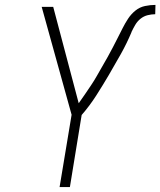

<svg xmlns="http://www.w3.org/2000/svg" viewBox="-20 -763 654 783"><path d="M223 0 272 -295 150 -735H197L301 -342Q314 -360 326.5 -378.5Q339 -397 351.5 -415.5Q364 -434 375 -453.5Q386 -473 397 -492Q408 -511 419 -530.5Q430 -550 440 -569.5Q450 -589 460 -608.5Q470 -628 480 -648Q490 -668 502.5 -687Q515 -706 532.5 -720Q550 -734 571.5 -738.5Q593 -743 614 -743L613 -705Q598 -705 582 -701Q566 -697 553 -686.5Q540 -676 531.5 -661.5Q523 -647 516 -632V-631Q497 -586 473 -543Q449 -500 424 -457.5Q399 -415 372.5 -373.5Q346 -332 313 -294L265 0Z"/></svg>

Font: Iosevka XLt Ex Obl
Style: Regular
Weight: 200
Width: 7
Italic angle: -9°
Monospace: yes
Designer: Belleve Invis
Foundry: Belleve Invis
Version: Version 32.5.0; ttfautohint (v1.8.4)